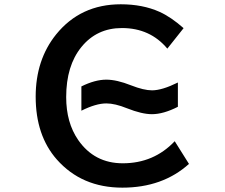

<svg xmlns="http://www.w3.org/2000/svg" viewBox="-20 -824 1040 888"><path d="M545.9 43.9Q357.9 43.9 242.7 -86.4Q145 -197.3 145 -377Q145 -547.4 239.7 -665Q352.5 -804.2 538.6 -804.2Q639.6 -804.2 717.3 -769.5Q770.5 -745.6 829.1 -693.8L753.9 -599.1Q674.3 -694.3 543.9 -694.3Q427.7 -694.3 356.4 -606.4Q286.1 -520 286.1 -375Q286.1 -256.8 341.8 -176.3Q416.5 -68.8 547.9 -68.8Q691.4 -68.8 788.1 -170.9L854 -65.9Q731.9 43.9 545.9 43.9ZM682.6 -295.9Q636.2 -295.9 567.4 -323.2Q511.7 -345.7 471.7 -345.7Q423.8 -345.7 356.4 -312V-424.3Q419.4 -455.6 471.7 -455.6Q520 -455.6 586.4 -429.2Q645 -406.2 683.1 -406.2Q729.5 -406.2 802.7 -442.4V-330.1Q735.8 -295.9 682.6 -295.9Z"/></svg>

Font: BIZ UDPGothic
Style: Bold
Weight: 700
Designer: TypeBank Co., Ltd.
Foundry: Morisawa Inc.
Version: Version 1.051